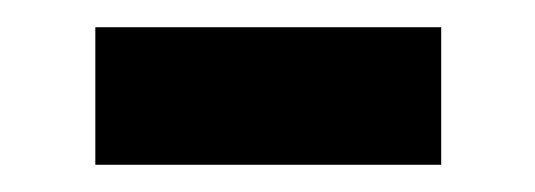

<svg xmlns="http://www.w3.org/2000/svg" viewBox="-20 -335 393 141"><path d="M304 -214H50V-315H304Z"/></svg>

Font: Hind Madurai SemiBold
Style: Regular
Weight: 600
Designer: Jyotish Sonowal
Foundry: Indian Type Foundry
Version: Version 1.001;PS 1.0;hotconv 1.0.86;makeotf.lib2.5.63406; tt